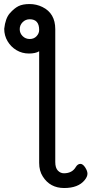

<svg xmlns="http://www.w3.org/2000/svg" viewBox="-20 -734 470 955"><path d="M192.9 144Q174.8 116.2 174.8 76.2V-479Q156.7 -467.8 124 -467.8Q89.8 -467.8 62 -484.4Q34.2 -501 17.6 -529.1Q1 -557.1 1 -590.8Q6.8 -643.1 28.8 -668Q50.8 -692.9 71.8 -703.4Q92.8 -713.9 127 -713.9Q161.1 -713.9 190.9 -699.2Q254.9 -668 254.9 -588.9V71.8Q254.9 101.1 267.8 114.5Q280.8 127.9 297.9 127.9Q339.8 127.9 357.9 95.2Q367.2 81.1 379.9 81.1Q392.1 81.1 403.6 98.6Q415 116.2 415 129.9Q415 145 400.9 162.1Q369.1 201.2 299.1 201.2Q229 201.2 192.9 144ZM174.8 -585Q174.8 -638.2 127.9 -638.2Q106.9 -638.2 92.5 -623.5Q78.1 -608.9 78.1 -588.9Q78.1 -568.8 92.5 -554.4Q106.9 -540 127.9 -540Q148.9 -540 161.9 -554Q174.8 -567.9 174.8 -585Z"/></svg>

Font: LXGW WenKai GB Screen
Style: Regular
Weight: 400
Designer: LXGW / Fontworks Inc.
Foundry: LXGW / Fontworks Inc.
Version: Version 1.321;February 19, 2024;FontCreator 14.0.0.2901 64-b